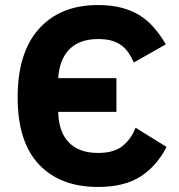

<svg xmlns="http://www.w3.org/2000/svg" viewBox="-20 -730 711 762"><path d="M369 12Q219 12 134.5 -77.5Q50 -167 50 -344Q50 -521 134.5 -615.5Q219 -710 369 -710Q419 -710 459.5 -700Q500 -690 532 -670.5Q564 -651 590 -621.5Q616 -592 638 -554L511 -482Q502 -503 490.5 -520Q479 -537 462.5 -549.5Q446 -562 423.5 -568.5Q401 -575 369 -575Q296 -575 256 -535Q216 -495 211 -420H442V-286H211V-282Q214 -204 254.5 -163.5Q295 -123 369 -123Q433 -123 467 -151Q501 -179 518 -223L641 -147Q603 -72 538.5 -30Q474 12 369 12Z"/></svg>

Font: Aneliza ExtraBold
Style: Regular
Weight: 800
Designer: Mike Abbink, Paul van der Laan, Pieter van Rosmalen
Foundry: Bold Monday
Version: Version 3.001;September 8, 2019;FontCreator 11.5.0.2425 64-b